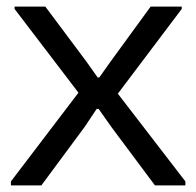

<svg xmlns="http://www.w3.org/2000/svg" viewBox="-20 -560 593 580"><path d="M13 -12 217 -280 24 -533V-540H117L241 -374L275 -326H280L314 -374L435 -540H529V-533L336 -277L540 -12V0H448L316 -177L278 -231H272L236 -177L105 0H13Z"/></svg>

Font: Encode Sans
Style: Regular
Weight: 400
Designer: Pablo Impallari, Andres Torresi
Foundry: Pablo Impallari, Andres Torresi
Version: Version 1.000; ttfautohint (v1.00) -l 8 -r 50 -G 200 -x 14 -